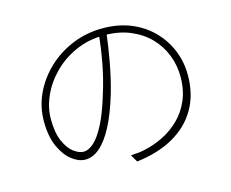

<svg xmlns="http://www.w3.org/2000/svg" viewBox="-100 -840 1200 999"><g transform="rotate(-15 500.0 -340.0)"><path d="M542 -681Q533 -602 517.5 -517.5Q502 -433 481 -360Q450 -256 415 -190Q380 -124 342.5 -92.5Q305 -61 265 -61Q230 -61 193.5 -89Q157 -117 132 -172Q107 -227 107 -309Q107 -387 139.5 -456.5Q172 -526 229.5 -580.5Q287 -635 363 -666.5Q439 -698 527 -698Q611 -698 678 -670.5Q745 -643 793 -594.5Q841 -546 867 -483Q893 -420 893 -348Q893 -243 847.5 -165.5Q802 -88 718.5 -41.5Q635 5 522 18L499 -21Q519 -22 541 -24.5Q563 -27 578 -31Q626 -41 675 -65Q724 -89 764.5 -128Q805 -167 829.5 -222.5Q854 -278 854 -351Q854 -412 832 -468Q810 -524 768 -567Q726 -610 665 -635.5Q604 -661 526 -661Q442 -661 372 -630Q302 -599 251 -547.5Q200 -496 172.5 -434Q145 -372 145 -311Q145 -238 165 -192Q185 -146 213.5 -124.5Q242 -103 267 -103Q293 -103 322 -128.5Q351 -154 381.5 -213Q412 -272 441 -370Q464 -442 479 -522.5Q494 -603 501 -680Z"/></g></svg>

Font: Noto Sans SC ExtraLight
Style: Regular
Weight: 250
Designer: Ryoko NISHIZUKA 西塚涼子 (kana, bopomofo & ideographs); Paul D. Hunt (Latin, Greek & Cyrillic); Sandoll Communications 산돌커뮤니
Foundry: Adobe
Version: Version 2.004-H2;hotconv 1.0.118;makeotfexe 2.5.65603